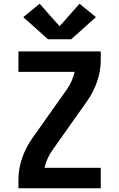

<svg xmlns="http://www.w3.org/2000/svg" viewBox="-20 -1011 640 1031"><path d="M79 0V-46Q79 -106 99 -163Q119 -220 153 -268L339 -531Q354 -552 364.5 -576Q375 -600 381 -625H79V-735H521V-689Q521 -629 501 -572Q481 -515 447 -467L261 -204Q246 -183 235.5 -159Q225 -135 219 -110H521V0ZM238 -800 105 -919 193 -991 300 -870 407 -991 495 -919 362 -800Z"/></svg>

Font: Iosevka Curly XBdEx
Style: Regular
Weight: 800
Width: 7
Monospace: yes
Designer: Belleve Invis
Foundry: Belleve Invis
Version: Version 11.1.0; ttfautohint (v1.8.3)